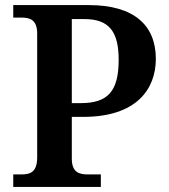

<svg xmlns="http://www.w3.org/2000/svg" viewBox="-20 -734 665 754"><path d="M32 0H376V-49H326C292 -49 262 -56 262 -111V-275H307C516 -275 592 -384 592 -503C592 -634 507 -714 329 -714H32V-665H63C97 -665 126 -657 126 -602V-116C126 -57 98 -49 63 -49H32ZM297 -329H262V-659H312C410 -659 446 -608 446 -499C446 -376 404 -329 297 -329Z"/></svg>

Font: Noto Serif Tamil SemiBold
Style: Italic
Weight: 600
Italic angle: -12°
Designer: Indian Type Foundry, Tom Grace, and the Monotype Design Team
Foundry: Monotype Imaging Inc.
Version: Version 2.003